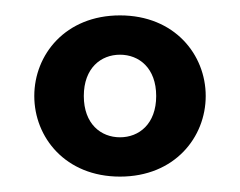

<svg xmlns="http://www.w3.org/2000/svg" viewBox="-20 -776 315 252"><path d="M137.5 -544.2C209.2 -544.2 250 -595.8 250 -650C250 -704.2 209.2 -755.8 137.5 -755.8C65.8 -755.8 25 -704.2 25 -650C25 -595.8 65.8 -544.2 137.5 -544.2ZM137.5 -595.8C112.5 -595.8 90 -613.3 90 -650C90 -686.7 112.5 -704.2 137.5 -704.2C162.5 -704.2 185 -686.7 185 -650C185 -613.3 162.5 -595.8 137.5 -595.8Z"/></svg>

Font: Boon SemiBold
Style: Regular
Weight: 600
Designer: Sungsit Sawaiwan
Foundry: FontUni
Version: Version 2.0